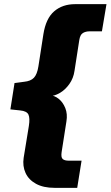

<svg xmlns="http://www.w3.org/2000/svg" viewBox="-20 -725 533 925"><path d="M243 180Q189 180 153.5 160.5Q118 141 103 108Q88 75 94 35L119 -118Q125 -156 117 -173Q109 -190 77 -193L30 -198L50 -325L96 -331Q128 -334 143.5 -350.5Q159 -367 165 -405L189 -560Q201 -636 241 -670.5Q281 -705 342 -705H493L471 -574H411Q393 -574 379.5 -566Q366 -558 362 -532L339 -384Q334 -348 314 -320Q294 -292 268 -277Q242 -262 219 -262L218 -266Q241 -266 262 -249.5Q283 -233 294.5 -204.5Q306 -176 300 -140L277 7Q273 33 282 41Q291 49 310 49H373L352 180Z"/></svg>

Font: Nunito Sans 12pt Black
Style: Italic
Weight: 900
Italic angle: -9°
Designer: Vernon Adams
Foundry: Vernon Adams
Version: Version 3.101;gftools[0.9.27]